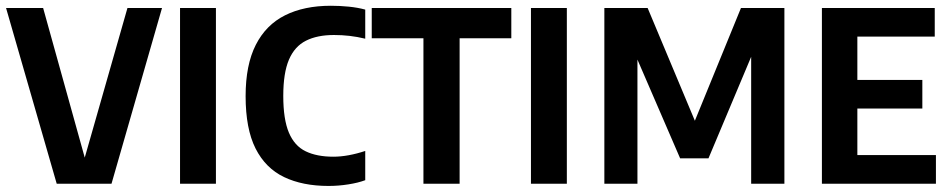

<svg xmlns="http://www.w3.org/2000/svg" viewBox="-22 -622 3212 650"><path d="M170 0 -1.5 -595H124L277 -45H252.5L409.5 -595H526.5L355.5 0Z M587.5 0V-595H709V0Z M1090 7.5Q1002.5 7.5 939.8 -22.5Q877 -52.5 843.2 -119.2Q809.5 -186 809.5 -296.5Q809.5 -402.5 844 -470.2Q878.5 -538 943 -570.2Q1007.5 -602.5 1098 -602.5Q1128 -602.5 1158.5 -599.5Q1189 -596.5 1214.5 -589.5V-491Q1187.5 -497.5 1161.8 -500.5Q1136 -503.5 1108.5 -503.5Q1052 -503.5 1013.8 -484.2Q975.5 -465 956.2 -420Q937 -375 937 -297.5Q937 -218 956 -173Q975 -128 1012.8 -109.8Q1050.5 -91.5 1106.5 -91.5Q1131 -91.5 1158.5 -96.5Q1186 -101.5 1214.5 -111V-12Q1190.5 -3 1157.2 2.2Q1124 7.5 1090 7.5Z M1411.5 0V-492.5H1236.5V-595H1709V-492.5H1534V0Z M1775.5 0V-595H1897V0Z M2024 0V-595H2170.5L2337 -197.5H2324L2486.5 -595H2633.5V0H2521V-482H2543L2376.5 -86H2280.5L2109.5 -481.5H2136V0Z M2760.5 0V-595H3142.5V-498H2880.5V-97H3146.5V0ZM2848 -254.5V-351.5H3100.5V-254.5Z"/></svg>

Font: Encode Sans SC Condensed SemiBold
Style: Regular
Weight: 600
Width: 3
Designer: Multiple Designers
Foundry: Impallari Type
Version: Version 3.002